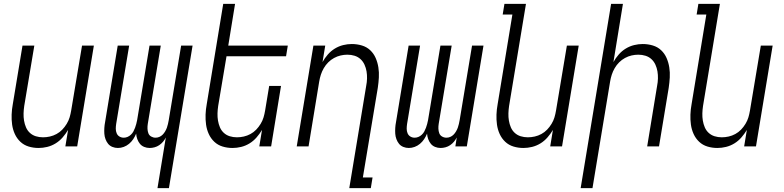

<svg xmlns="http://www.w3.org/2000/svg" viewBox="-20 -755 4040 990"><path d="M179 8Q152 8 127.5 0.5Q103 -7 85 -24Q67 -41 56.5 -64Q46 -87 42.5 -112.5Q39 -138 40 -164.5Q41 -191 46 -218L96 -520H157L105 -209Q102 -189 101.5 -170Q101 -151 104 -133Q107 -115 114 -98.5Q121 -82 134 -70Q147 -58 164.5 -52.5Q182 -47 202 -47Q219 -47 237 -51Q255 -55 271.5 -64Q288 -73 301 -86.5Q314 -100 324 -116.5Q334 -133 339 -150Q344 -167 347 -185L403 -520H464L378 0H317L331 -85Q319 -65 303 -46.5Q287 -28 266.5 -15.5Q246 -3 223.5 2.5Q201 8 179 8Z M792 215 835 -46Q829 -34 820.5 -24Q812 -14 801 -6.5Q790 1 777 4.5Q764 8 752 8Q737 8 723.5 2.5Q710 -3 701.5 -13.5Q693 -24 688 -37.5Q683 -51 682 -66Q676 -51 667 -37.5Q658 -24 645.5 -13.5Q633 -3 618 2.5Q603 8 588 8Q573 8 559.5 2.5Q546 -3 537.5 -13.5Q529 -24 524 -37.5Q519 -51 518 -65.5Q517 -80 518 -95.5Q519 -111 522 -126L587 -520H646L579 -116Q577 -103 577 -91Q577 -79 581.5 -68Q586 -57 596 -51Q606 -45 618 -45Q628 -45 637.5 -49Q647 -53 655 -60.5Q663 -68 668 -77.5Q673 -87 676.5 -96.5Q680 -106 682.5 -115.5Q685 -125 687 -135L751 -520H809L742 -116Q740 -103 740.5 -91Q741 -79 745 -68Q749 -57 759.5 -51Q770 -45 782 -45Q792 -45 801.5 -49Q811 -53 818.5 -60.5Q826 -68 831.5 -77.5Q837 -87 840.5 -96.5Q844 -106 846 -115.5Q848 -125 850 -135L914 -520H973L851 215Z M1179 8Q1152 8 1127.5 0.5Q1103 -7 1085 -24Q1067 -41 1056.5 -64Q1046 -87 1042.5 -112.5Q1039 -138 1040 -164.5Q1041 -191 1046 -218L1131 -735H1192L1157 -520H1464L1455 -465H1148L1105 -209Q1102 -189 1101.5 -170Q1101 -151 1104 -133Q1107 -115 1114 -98.5Q1121 -82 1134 -70Q1147 -58 1164.5 -52.5Q1182 -47 1202 -47Q1219 -47 1237 -51Q1255 -55 1271.5 -64Q1288 -73 1301 -86.5Q1314 -100 1324 -116.5Q1334 -133 1339 -150Q1344 -167 1347 -185L1368 -312H1429L1378 0H1317L1331 -85Q1319 -65 1303 -46.5Q1287 -28 1266.5 -15.5Q1246 -3 1223.5 2.5Q1201 8 1179 8Z M1781 215 1868 -311Q1872 -331 1872.5 -350Q1873 -369 1870 -387Q1867 -405 1859.5 -421.5Q1852 -438 1839 -450Q1826 -462 1808.5 -467.5Q1791 -473 1771 -473Q1754 -473 1736.5 -469Q1719 -465 1702.5 -456Q1686 -447 1672.5 -433.5Q1659 -420 1649.5 -403.5Q1640 -387 1634.5 -370Q1629 -353 1626 -335L1571 0H1510L1596 -520H1657L1643 -435Q1654 -455 1670 -473.5Q1686 -492 1706.5 -504.5Q1727 -517 1749.5 -522.5Q1772 -528 1794 -528Q1821 -528 1846 -520.5Q1871 -513 1889 -496Q1907 -479 1917 -456Q1927 -433 1931 -407.5Q1935 -382 1933.5 -355.5Q1932 -329 1928 -302L1851 160H1901L1892 215Z M2088 8Q2073 8 2059.5 2.5Q2046 -3 2037.5 -13.5Q2029 -24 2024 -37.5Q2019 -51 2018 -65.5Q2017 -80 2018 -95.5Q2019 -111 2022 -126L2087 -520H2146L2079 -116Q2077 -103 2077 -91Q2077 -79 2081.5 -68Q2086 -57 2096 -51Q2106 -45 2118 -45Q2128 -45 2137.5 -49Q2147 -53 2155 -60.5Q2163 -68 2168 -77.5Q2173 -87 2176.5 -96.5Q2180 -106 2182.5 -115.5Q2185 -125 2187 -135L2251 -520H2309L2242 -116Q2240 -103 2240.5 -91Q2241 -79 2245 -68Q2249 -57 2259.5 -51Q2270 -45 2282 -45Q2292 -45 2301.5 -49Q2311 -53 2318.5 -60.5Q2326 -68 2331.5 -77.5Q2337 -87 2340.5 -96.5Q2344 -106 2346 -115.5Q2348 -125 2350 -135L2414 -520H2473L2387 0H2328L2335 -46Q2329 -34 2320.5 -24Q2312 -14 2301 -6.5Q2290 1 2277 4.5Q2264 8 2252 8Q2237 8 2223.5 2.5Q2210 -3 2201.5 -13.5Q2193 -24 2188 -37.5Q2183 -51 2182 -66Q2176 -51 2167 -37.5Q2158 -24 2145.5 -13.5Q2133 -3 2118 2.5Q2103 8 2088 8Z M2679 8Q2652 8 2627.5 0.5Q2603 -7 2585 -24Q2567 -41 2556.5 -64Q2546 -87 2542.5 -112.5Q2539 -138 2540 -164.5Q2541 -191 2546 -218L2622 -680H2572L2581 -735H2692L2605 -209Q2602 -189 2601.5 -170Q2601 -151 2604 -133Q2607 -115 2614 -98.5Q2621 -82 2634 -70Q2647 -58 2664.5 -52.5Q2682 -47 2702 -47Q2719 -47 2737 -51Q2755 -55 2771.5 -64Q2788 -73 2801 -86.5Q2814 -100 2824 -116.5Q2834 -133 2839 -150Q2844 -167 2847 -185L2903 -520H2964L2878 0H2817L2831 -85Q2819 -65 2803 -46.5Q2787 -28 2766.5 -15.5Q2746 -3 2723.5 2.5Q2701 8 2679 8Z M2974 215 3131 -735H3192L3143 -435Q3154 -455 3170 -473.5Q3186 -492 3206.5 -504.5Q3227 -517 3249.5 -522.5Q3272 -528 3294 -528Q3321 -528 3346 -520.5Q3371 -513 3389 -496Q3407 -479 3417 -456Q3427 -433 3431 -407.5Q3435 -382 3433.5 -355.5Q3432 -329 3428 -302L3378 0H3317L3368 -311Q3372 -331 3372.5 -350Q3373 -369 3370 -387Q3367 -405 3359.5 -421.5Q3352 -438 3339 -450Q3326 -462 3308.5 -467.5Q3291 -473 3271 -473Q3254 -473 3236.5 -469Q3219 -465 3202.5 -456Q3186 -447 3172.5 -433.5Q3159 -420 3149.5 -403.5Q3140 -387 3134.5 -370Q3129 -353 3126 -335L3035 215Z M3679 8Q3652 8 3627.5 0.5Q3603 -7 3585 -24Q3567 -41 3556.5 -64Q3546 -87 3542.5 -112.5Q3539 -138 3540 -164.5Q3541 -191 3546 -218L3622 -680H3572L3581 -735H3692L3605 -209Q3602 -189 3601.5 -170Q3601 -151 3604 -133Q3607 -115 3614 -98.5Q3621 -82 3634 -70Q3647 -58 3664.5 -52.5Q3682 -47 3702 -47Q3719 -47 3737 -51Q3755 -55 3771.5 -64Q3788 -73 3801 -86.5Q3814 -100 3824 -116.5Q3834 -133 3839 -150Q3844 -167 3847 -185L3903 -520H3964L3878 0H3817L3831 -85Q3819 -65 3803 -46.5Q3787 -28 3766.5 -15.5Q3746 -3 3723.5 2.5Q3701 8 3679 8Z"/></svg>

Font: Iosevka Light Oblique
Style: Regular
Weight: 300
Italic angle: -9°
Monospace: yes
Designer: Belleve Invis
Foundry: Belleve Invis
Version: Version 32.5.0; ttfautohint (v1.8.4)